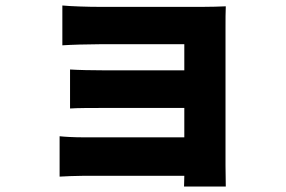

<svg xmlns="http://www.w3.org/2000/svg" viewBox="-20 -594 1040 699"><path d="M801 -494C801 -516 801 -556 802 -571C785 -570 741 -569 717 -569H343C300 -569 237 -571 207 -574V-429C235 -431 300 -433 343 -433H651V-338H356C316 -338 265 -339 235 -341V-199C261 -201 316 -201 356 -201H651V-94H286C249 -94 214 -96 197 -98V49C214 48 258 46 285 46H651C651 61 650 76 650 85H802C802 66 801 25 801 9Z"/></svg>

Font: Noto Sans CJK JP Black
Style: Regular
Weight: 900
Designer: Ryoko NISHIZUKA (kana & ideographs); Paul D. Hunt (Latin, Greek & Cyrillic); Wenlong ZHANG (bopomofo); Sandoll Communica
Foundry: Adobe Systems Incorporated
Version: Version 1.004;PS 1.004;hotconv 1.0.82;makeotf.lib2.5.63406